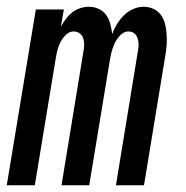

<svg xmlns="http://www.w3.org/2000/svg" viewBox="-29 -548 549 568"><path d="M-9 0 77 -520H160L151 -469Q157 -480 165.5 -491.5Q174 -503 185 -511.5Q196 -520 209 -524Q222 -528 234 -528Q250 -528 263.5 -521.5Q277 -515 285.5 -503Q294 -491 297.5 -476.5Q301 -462 303 -447Q308 -462 317 -476.5Q326 -491 338 -503Q350 -515 365.5 -521.5Q381 -528 396 -528Q412 -528 425.5 -521.5Q439 -515 447.5 -503Q456 -491 459.5 -476Q463 -461 464 -446Q465 -431 464 -415Q463 -399 460 -383L397 0H314L379 -397Q381 -407 381 -416.5Q381 -426 378 -435Q375 -444 368 -449.5Q361 -455 351 -455Q338 -455 327.5 -444.5Q317 -434 311 -421.5Q305 -409 301.5 -396Q298 -383 296 -370L235 0H153L218 -397Q220 -407 220 -416.5Q220 -426 217 -435Q214 -444 206.5 -449.5Q199 -455 189 -455Q176 -455 165.5 -444.5Q155 -434 149 -421.5Q143 -409 140 -396Q137 -383 135 -370L74 0Z"/></svg>

Font: Iosevka Medium Oblique
Style: Regular
Weight: 500
Italic angle: -9°
Monospace: yes
Designer: Belleve Invis
Foundry: Belleve Invis
Version: Version 32.5.0; ttfautohint (v1.8.4)